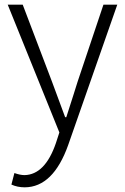

<svg xmlns="http://www.w3.org/2000/svg" viewBox="-20 -553 529 813"><path d="M85 240.2Q53.7 240.2 28.3 228.5L41 179.7Q65.4 188.5 84 188.5Q170.9 186.5 216.8 52.7L231.4 7.8L12.7 -533.2H76.2L200.2 -207Q237.3 -105.5 255.9 -56.6H260.7Q270.5 -86.9 292 -154.3Q303.7 -190.4 308.6 -207L418 -533.2H476.6L268.6 61.5Q205.1 239.3 85 240.2Z"/></svg>

Font: Taipei Sans TC Beta Light
Style: Regular
Weight: 300
Designer: JT Foundry
Foundry: JT Foundry
Version: Version 1.000